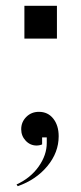

<svg xmlns="http://www.w3.org/2000/svg" viewBox="-20 -500 280 661"><path d="M64 -480H176V-367H64ZM41 141 37 135Q85 113 113 73.5Q141 34 141 -8V-27H125V-3Q124 -2 118 -0.5Q112 1 106 1Q84 1 68.5 -15.5Q53 -32 53 -55Q53 -80 70.5 -97.5Q88 -115 114 -115Q145 -115 163.5 -91.5Q182 -68 182 -31Q182 25 143 72Q104 119 41 141Z"/></svg>

Font: Redaction
Style: Regular
Weight: 400
Designer: Jeremy Mickel / Forest Young
Foundry: MCKL
Version: Version 2.001; Redaction